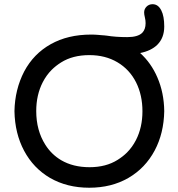

<svg xmlns="http://www.w3.org/2000/svg" viewBox="-20 -859 832 895"><path d="M613.8 -206.1Q644 -265.1 644 -340.3Q644 -415.5 614.3 -475.1Q584 -535.2 527.6 -568.6Q471.2 -602.1 396.5 -602.1Q318.8 -602.1 264.6 -567.9Q239.7 -552.2 221.2 -533.7Q196.3 -508.8 179.2 -475.6Q148.9 -416.5 148.9 -341.3Q148.9 -251 191.4 -184.1Q219.7 -139.2 265.1 -112.3Q320.8 -79.6 397.5 -79.6Q474.1 -79.6 528.3 -113.8Q553.2 -129.4 571.8 -147.9Q596.7 -172.9 613.8 -206.1ZM404.3 -697.8Q422.4 -697.8 436.3 -696.5Q450.2 -695.3 455.6 -694.8Q466.3 -693.8 469.7 -693.8H470.7L471.2 -693.4L476.6 -692.9H477.1Q519 -686 573.2 -686Q622.6 -686 643.1 -706.1Q658.7 -722.2 658.7 -751Q658.7 -764.6 655.3 -778.1Q651.9 -791.5 651.9 -800.8Q651.9 -816.9 663.1 -828.1Q674.3 -839.4 691.4 -839.4Q717.3 -839.4 731.9 -810.5Q745.6 -783.7 745.6 -735.4Q745.6 -682.6 713.4 -650.4Q684.6 -622.1 633.3 -611.8Q684.6 -565.4 713.4 -498.5Q744.6 -426.8 745.6 -340.8Q743.7 -237.8 701.2 -157.7Q657.2 -75.2 578.4 -29.5Q499.5 16.1 396 16.1Q292.5 16.1 212.9 -29.8Q135.7 -75.2 92.5 -156Q49.3 -236.8 47.4 -340.8Q49.3 -441.9 92.8 -525.9Q136.7 -608.4 216.6 -653.1Q296.4 -697.8 404.3 -697.8Z"/></svg>

Font: YuPearl-Medium
Style: Medium
Weight: 500
Designer: Max Yao
Foundry: Max-Everyday
Version: Version 1.011; ttfautohint (v1.8.3)